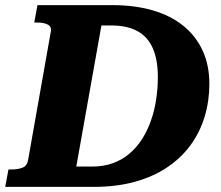

<svg xmlns="http://www.w3.org/2000/svg" viewBox="-46 -730 864 750"><path d="M100.4 -710H392.2Q481 -710 551.1 -689.4Q621.2 -668.8 670.3 -629Q719.4 -589.2 745.6 -532.2Q771.8 -475.2 771.8 -402.4Q771.8 -336.4 753.9 -276Q736 -215.6 699.9 -165.3Q663.8 -115 609.5 -77.9Q555.2 -40.8 482.8 -20.4Q410.4 0 319.4 0H-25.6L-13 -68H-1.6Q24 -68 41.8 -75Q59.6 -82 63.6 -104L152.4 -606Q156.4 -626 140.6 -634Q124.8 -642 99.2 -642H87.8ZM387.8 -630.6H350.2L252 -79.4H314.4Q358.2 -79.4 394.2 -92.3Q430.2 -105.2 458.8 -129.2Q487.4 -153.2 508.3 -185.7Q529.2 -218.2 543.1 -257.3Q557 -296.4 563.8 -340Q570.6 -383.6 570.6 -428.8Q570.6 -496.6 550.8 -541.6Q531 -586.6 490.6 -608.6Q450.2 -630.6 387.8 -630.6Z"/></svg>

Font: Roboto Serif 20pt
Style: Italic
Weight: 400
Italic angle: -10°
Designer: Greg Gazdowicz
Foundry: Commercial Type
Version: Version 1.008